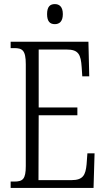

<svg xmlns="http://www.w3.org/2000/svg" viewBox="-20 -918 516 938"><path d="M248 -800C269 -800 287 -812 287 -849C287 -886 269 -898 248 -898C225 -898 210 -886 210 -849C210 -812 225 -800 248 -800ZM32 0H437L442 -169H407L403 -115C398 -63 386 -38 329 -38H168L169 -355H358V-393H169V-676H306C364 -676 375 -651 379 -590L382 -545H416L412 -714H32V-683H49C89 -683 106 -673 106 -604V-107C106 -42 91 -31 49 -31H32Z"/></svg>

Font: Noto Serif Tamil ExtraCondensed Light
Style: Italic
Weight: 300
Width: 2
Italic angle: -12°
Designer: Indian Type Foundry, Tom Grace, and the Monotype Design Team
Foundry: Monotype Imaging Inc.
Version: Version 2.003